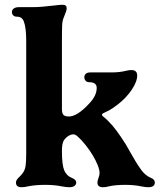

<svg xmlns="http://www.w3.org/2000/svg" viewBox="-20 -776 680 806"><path d="M47 -10Q47 -16 51 -22Q55 -28 61 -33Q71 -43 76 -50Q85 -63 87.5 -80.5Q90 -98 90 -130V-606Q90 -659 80 -686Q76 -696 69 -701Q62 -706 50 -706Q41 -706 35.5 -711.5Q30 -717 30 -726Q30 -734 37.5 -740Q45 -746 60 -746H118Q152 -746 208 -753Q231 -756 243 -756Q260 -756 260 -741Q260 -732 249 -706Q242 -691 241 -671.5Q240 -652 240 -606V-317Q240 -300 246.5 -293.5Q253 -287 269 -287Q305 -287 356 -343Q386 -375 386 -407Q386 -431 354 -431Q345 -431 339.5 -437Q334 -443 334 -452Q334 -461 340.5 -466.5Q347 -472 359 -472H450Q482 -472 510 -479Q522 -482 532 -482Q544 -482 550 -476Q556 -470 556 -460Q556 -433 532.5 -398.5Q509 -364 474 -337Q449 -318 433.5 -310.5Q418 -303 414 -301Q408 -298 408 -294Q408 -291 414 -286Q430 -274 452 -249Q468 -230 488.5 -200Q509 -170 524 -142Q551 -93 572 -64Q589 -40 612 -30Q630 -23 630 -10Q630 10 602 10Q591 10 571 6Q543 0 505 0Q462 0 434 7Q424 10 412 10Q389 10 389 -10Q389 -17 393.5 -29Q398 -41 398 -50Q398 -63 390 -83Q382 -103 370 -123Q357 -145 339 -167.5Q321 -190 305 -204Q296 -212 287 -212Q280 -212 272 -208Q255 -199 247.5 -185.5Q240 -172 240 -144V-140Q240 -83 250 -60Q260 -38 280 -30Q300 -22 300 -10Q300 -1 292.5 4.5Q285 10 270 10Q259 10 237 6Q209 0 169 0Q127 0 94 7Q82 10 70 10Q47 10 47 -10Z"/></svg>

Font: Raigarh
Style: Bold
Weight: 700
Designer: jaikishan Patel
Foundry: MagicType
Version: Version 1.000